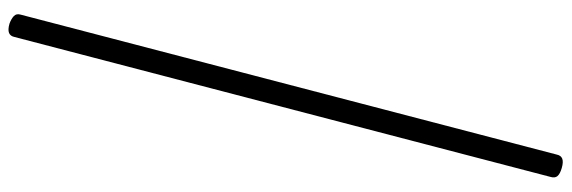

<svg xmlns="http://www.w3.org/2000/svg" viewBox="-461 -789 1328 446"><g transform="rotate(-90 203.0 -566.0)"><path d="M36 75Q22 71 17 65Q12 59 15 49L340 -1196Q342 -1206 349.5 -1209Q357 -1212 371 -1208Q382 -1204 388.5 -1198Q395 -1192 392 -1182L67 63Q65 73 57.5 76Q50 79 36 75Z"/></g></svg>

Font: Playwrite CL ExtraLight
Style: Regular
Weight: 200
Designer: Veronika Burian, José Scaglione
Foundry: TypeTogether
Version: Version 1.002